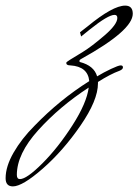

<svg xmlns="http://www.w3.org/2000/svg" viewBox="-217 -246 493 684"><path d="M-146 392Q-122 392 -66 336Q-10 280 41 200.5Q92 121 99 66Q-4 133 -80.5 217.5Q-157 302 -157 377Q-157 392 -146 392ZM209 6Q176 18 132 46V51Q132 111 70 201Q8 291 -64.5 354.5Q-137 418 -171 418Q-197 418 -197 389Q-197 347 -168.5 297.5Q-140 248 -94 202Q-4 109 101 43Q96 -9 34 -13Q19 -13 19 -22Q19 -25 33 -33.5Q47 -42 78 -61Q109 -80 155 -119.5Q201 -159 201 -182Q201 -193 191 -193Q168 -193 103 -141L72 -116L68 -131Q80 -140 95 -152Q185 -226 229 -226Q256 -226 256 -197Q256 -138 74 -37Q66 -33 66 -29Q66 -25 68 -25Q118 -12 129 26Q152 12 178.5 -0.5Q205 -13 213 -13Q221 -13 221 -6Q221 1 209 6Z"/></svg>

Font: Mrs Saint Delafield
Style: Regular
Weight: 400
Designer: Alejandro Paul
Foundry: Alejandro Paul
Version: Version 1.000